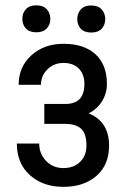

<svg xmlns="http://www.w3.org/2000/svg" viewBox="-20 -705 486 734"><path d="M388.7 -384.3Q388.7 -348.6 370.6 -318.8Q352.5 -289.1 319.3 -271.5Q397 -239.7 397 -148.4Q397 -74.7 348.9 -32.7Q300.8 9.3 222.2 9.3Q144.5 9.3 94.5 -35.4Q44.4 -80.1 44.4 -156.2H129.9Q129.9 -117.2 156.2 -89.8Q182.6 -62.5 222.2 -62.5Q262.2 -62.5 286.4 -86.4Q310.5 -110.4 310.5 -148.4Q310.5 -192.9 290.8 -212.2Q271 -231.4 228.5 -231.4H149.4V-307.6H234.4Q302.7 -310.1 302.7 -383.8Q302.7 -420.9 281.5 -442.6Q260.3 -464.4 222.7 -464.4Q186 -464.4 161.4 -439.9Q136.7 -415.5 136.7 -380.9H51.3Q51.3 -449.7 100.1 -493.7Q148.9 -537.6 222.7 -537.6Q301.3 -537.6 345 -497.6Q388.7 -457.5 388.7 -384.3ZM288.8 -595.2Q275.4 -609.9 275.4 -631.8Q275.4 -653.8 288.8 -668.9Q302.2 -684.1 328.6 -684.1Q355 -684.1 368.7 -668.9Q382.3 -653.8 382.3 -631.8Q382.3 -609.9 368.7 -595.2Q355 -580.6 328.6 -580.6Q302.2 -580.6 288.8 -595.2ZM78.9 -596.2Q65.4 -610.8 65.4 -632.8Q65.4 -654.8 78.9 -669.7Q92.3 -684.6 118.7 -684.6Q145 -684.6 158.7 -669.7Q172.4 -654.8 172.4 -632.8Q172.4 -610.8 158.7 -596.2Q145 -581.5 118.7 -581.5Q92.3 -581.5 78.9 -596.2Z"/></svg>

Font: MAUL Condensed
Style: Condensed Regular
Weight: 400
Designer: MAUL
Version: Version 1.0; 2020; ttfautohint (v1.8.3)